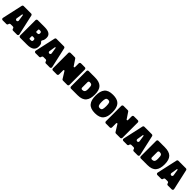

<svg xmlns="http://www.w3.org/2000/svg" viewBox="680 -2913 5156 5156"><g transform="rotate(45 3257.5 -335.0)"><path d="M6.8 -50.8 136.2 -637.2Q139.2 -651.4 150.4 -660.6Q161.6 -669.9 176.8 -669.9H460Q475.1 -669.9 486.6 -660.6Q498 -651.4 502 -637.2L632.8 -51.8Q637.2 -31.7 624.5 -15.9Q611.8 0 591.8 0H443.8Q429.7 0 418 -9Q406.2 -18.1 402.8 -32.2L399.9 -44.9Q396.5 -59.1 384.8 -68.1Q373 -77.1 358.9 -77.1H273.9Q258.3 -77.1 246.6 -67.6Q234.9 -58.1 231.9 -43L230 -34.2Q227.1 -19 215.6 -9.5Q204.1 0 189 0H47.9Q27.8 0 15.1 -15.6Q2.4 -31.2 6.8 -50.8ZM332 -487.8H307.1L276.9 -303.2Q273.9 -283.7 286.6 -268.8Q299.3 -253.9 318.8 -253.9Q338.4 -253.9 351.1 -268.8Q363.8 -283.7 360.8 -303.2Z M668.5 -43V-627Q668.5 -645 681.2 -657.5Q693.8 -669.9 711.9 -669.9H971.7Q1216.8 -669.9 1216.8 -503.9Q1216.8 -416.5 1182.6 -374Q1172.4 -361.8 1174.3 -345.2Q1176.3 -328.6 1189.5 -318.8Q1216.8 -298.8 1225.3 -266.8Q1233.9 -234.9 1233.9 -189.9Q1233.9 0 975.6 0H711.9Q693.8 0 681.2 -12.5Q668.5 -24.9 668.5 -43ZM951.7 -517.1H921.9Q912.6 -517.1 906.7 -511.2Q900.9 -505.4 900.9 -496.1V-431.2Q900.9 -421.9 906.7 -416Q912.6 -410.2 921.9 -410.2H952.6Q981.9 -410.2 994.4 -422.9Q1006.8 -435.5 1006.8 -464.8Q1006.8 -492.7 993.4 -504.9Q980 -517.1 951.7 -517.1ZM954.6 -265.1H921.9Q912.6 -265.1 906.7 -259.3Q900.9 -253.4 900.9 -244.1V-175.8Q900.9 -167 907 -160.9Q913.1 -154.8 921.9 -154.8H954.6Q989.3 -154.8 1001.5 -167Q1013.7 -177.7 1013.7 -210Q1013.7 -241.7 1000.2 -253.4Q986.8 -265.1 954.6 -265.1Z M1252.4 -50.8 1381.8 -637.2Q1384.8 -651.4 1396 -660.6Q1407.2 -669.9 1422.4 -669.9H1705.6Q1720.7 -669.9 1732.2 -660.6Q1743.7 -651.4 1747.6 -637.2L1878.4 -51.8Q1882.8 -31.7 1870.1 -15.9Q1857.4 0 1837.4 0H1689.5Q1675.3 0 1663.6 -9Q1651.9 -18.1 1648.4 -32.2L1645.5 -44.9Q1642.1 -59.1 1630.4 -68.1Q1618.7 -77.1 1604.5 -77.1H1519.5Q1503.9 -77.1 1492.2 -67.6Q1480.5 -58.1 1477.5 -43L1475.6 -34.2Q1472.7 -19 1461.2 -9.5Q1449.7 0 1434.6 0H1293.5Q1273.4 0 1260.7 -15.6Q1248 -31.2 1252.4 -50.8ZM1577.6 -487.8H1552.7L1522.5 -303.2Q1519.5 -283.7 1532.2 -268.8Q1544.9 -253.9 1564.5 -253.9Q1584 -253.9 1596.7 -268.8Q1609.4 -283.7 1606.4 -303.2Z M1914.1 -42V-627.9Q1914.1 -645 1926.5 -657.5Q1939 -669.9 1956.1 -669.9H2118.2Q2143.1 -669.9 2154.3 -649.9L2272.5 -473.1Q2278.8 -463.9 2289.1 -463.9Q2297.9 -463.9 2304 -469.5Q2310.1 -475.1 2310.1 -483.9V-627.9Q2310.1 -645 2322.5 -657.5Q2335 -669.9 2352.1 -669.9H2500.5Q2517.6 -669.9 2530 -657.5Q2542.5 -645 2542.5 -627.9V-42Q2542.5 -24.9 2530 -12.5Q2517.6 0 2500.5 0H2338.4Q2312 0 2301.3 -22L2184.1 -210.9Q2178.2 -221.2 2167.5 -221.2Q2158.7 -221.2 2152.6 -215.6Q2146.5 -210 2146.5 -200.2V-42Q2146.5 -24.9 2134 -12.5Q2121.6 0 2104.5 0H1956.1Q1939 0 1926.5 -12.5Q1914.1 -24.9 1914.1 -42Z M2895.5 0H2643.1Q2626 0 2614 -12Q2602.1 -23.9 2602.1 -41V-628.9Q2602.1 -646 2614 -658Q2626 -669.9 2643.1 -669.9H2885.3Q3056.6 -669.9 3133.5 -592Q3210.4 -514.2 3210.4 -342.8Q3210.4 -257.8 3193.6 -195.6Q3176.8 -133.3 3139.9 -88.9Q3103 -44.4 3042 -22.2Q2981 0 2895.5 0ZM2976.1 -331.1Q2976.1 -422.4 2957 -451.2Q2939 -481 2875.5 -481Q2858.4 -481 2846.4 -469Q2834.5 -457 2834.5 -439.9V-230Q2834.5 -212.9 2846.4 -200.9Q2858.4 -189 2875.5 -189Q2895.5 -189 2911.1 -192.9Q2926.8 -196.8 2937.3 -202.9Q2947.8 -209 2955.1 -219.7Q2962.4 -230.5 2966.6 -241Q2970.7 -251.5 2972.9 -267.8Q2975.1 -284.2 2975.6 -297.6Q2976.1 -311 2976.1 -331.1Z M3879.9 -335Q3879.9 -248 3863.3 -185.1Q3846.7 -122.1 3809.6 -76.9Q3772.5 -31.7 3710.9 -9.3Q3649.4 13.2 3562 13.2Q3474.6 13.2 3412.8 -9.3Q3351.1 -31.7 3313.5 -76.9Q3275.9 -122.1 3259 -185.5Q3242.2 -249 3242.2 -335.9Q3242.2 -422.9 3258.8 -485.8Q3275.4 -548.8 3312.5 -594Q3349.6 -639.2 3411.4 -661.1Q3473.1 -683.1 3561 -683.1Q3631.8 -683.1 3685.5 -668.5Q3739.3 -653.8 3776.1 -626.2Q3813 -598.6 3836.2 -555.4Q3859.4 -512.2 3869.6 -458.5Q3879.9 -404.8 3879.9 -335ZM3476.1 -335Q3476.1 -251 3493.2 -212.9Q3510.3 -174.8 3562 -174.8Q3613.3 -174.8 3629.9 -211.9Q3646 -247.6 3646 -335.9Q3646 -423.3 3629.9 -459Q3615.2 -495.1 3562 -495.1Q3509.8 -495.1 3493.2 -458Q3476.1 -419.9 3476.1 -335Z M3925.8 -42V-627.9Q3925.8 -645 3938.2 -657.5Q3950.7 -669.9 3967.8 -669.9H4129.9Q4154.8 -669.9 4166 -649.9L4284.2 -473.1Q4290.5 -463.9 4300.8 -463.9Q4309.6 -463.9 4315.7 -469.5Q4321.8 -475.1 4321.8 -483.9V-627.9Q4321.8 -645 4334.2 -657.5Q4346.7 -669.9 4363.8 -669.9H4512.2Q4529.3 -669.9 4541.7 -657.5Q4554.2 -645 4554.2 -627.9V-42Q4554.2 -24.9 4541.7 -12.5Q4529.3 0 4512.2 0H4350.1Q4323.7 0 4313 -22L4195.8 -210.9Q4189.9 -221.2 4179.2 -221.2Q4170.4 -221.2 4164.3 -215.6Q4158.2 -210 4158.2 -200.2V-42Q4158.2 -24.9 4145.8 -12.5Q4133.3 0 4116.2 0H3967.8Q3950.7 0 3938.2 -12.5Q3925.8 -24.9 3925.8 -42Z M4590.8 -50.8 4720.2 -637.2Q4723.1 -651.4 4734.4 -660.6Q4745.6 -669.9 4760.7 -669.9H5043.9Q5059.1 -669.9 5070.6 -660.6Q5082 -651.4 5085.9 -637.2L5216.8 -51.8Q5221.2 -31.7 5208.5 -15.9Q5195.8 0 5175.8 0H5027.8Q5013.7 0 5002 -9Q4990.2 -18.1 4986.8 -32.2L4983.9 -44.9Q4980.5 -59.1 4968.8 -68.1Q4957 -77.1 4942.9 -77.1H4857.9Q4842.3 -77.1 4830.6 -67.6Q4818.8 -58.1 4815.9 -43L4814 -34.2Q4811 -19 4799.6 -9.5Q4788.1 0 4772.9 0H4631.8Q4611.8 0 4599.1 -15.6Q4586.4 -31.2 4590.8 -50.8ZM4916 -487.8H4891.1L4860.8 -303.2Q4857.9 -283.7 4870.6 -268.8Q4883.3 -253.9 4902.8 -253.9Q4922.4 -253.9 4935.1 -268.8Q4947.8 -283.7 4944.8 -303.2Z M5545.9 0H5293.5Q5276.4 0 5264.4 -12Q5252.4 -23.9 5252.4 -41V-628.9Q5252.4 -646 5264.4 -658Q5276.4 -669.9 5293.5 -669.9H5535.6Q5707 -669.9 5783.9 -592Q5860.8 -514.2 5860.8 -342.8Q5860.8 -257.8 5844 -195.6Q5827.1 -133.3 5790.3 -88.9Q5753.4 -44.4 5692.4 -22.2Q5631.3 0 5545.9 0ZM5626.5 -331.1Q5626.5 -422.4 5607.4 -451.2Q5589.4 -481 5525.9 -481Q5508.8 -481 5496.8 -469Q5484.9 -457 5484.9 -439.9V-230Q5484.9 -212.9 5496.8 -200.9Q5508.8 -189 5525.9 -189Q5545.9 -189 5561.5 -192.9Q5577.1 -196.8 5587.6 -202.9Q5598.1 -209 5605.5 -219.7Q5612.8 -230.5 5616.9 -241Q5621.1 -251.5 5623.3 -267.8Q5625.5 -284.2 5626 -297.6Q5626.5 -311 5626.5 -331.1Z M5883.3 -50.8 6012.7 -637.2Q6015.6 -651.4 6026.9 -660.6Q6038.1 -669.9 6053.2 -669.9H6336.4Q6351.6 -669.9 6363 -660.6Q6374.5 -651.4 6378.4 -637.2L6509.3 -51.8Q6513.7 -31.7 6501 -15.9Q6488.3 0 6468.3 0H6320.3Q6306.2 0 6294.4 -9Q6282.7 -18.1 6279.3 -32.2L6276.4 -44.9Q6272.9 -59.1 6261.2 -68.1Q6249.5 -77.1 6235.4 -77.1H6150.4Q6134.8 -77.1 6123 -67.6Q6111.3 -58.1 6108.4 -43L6106.4 -34.2Q6103.5 -19 6092 -9.5Q6080.6 0 6065.4 0H5924.3Q5904.3 0 5891.6 -15.6Q5878.9 -31.2 5883.3 -50.8ZM6208.5 -487.8H6183.6L6153.3 -303.2Q6150.4 -283.7 6163.1 -268.8Q6175.8 -253.9 6195.3 -253.9Q6214.8 -253.9 6227.5 -268.8Q6240.2 -283.7 6237.3 -303.2Z"/></g></svg>

Font: Don José
Style: Regular
Weight: 900
Designer: Cristian Tournier
Version: Version 1.000